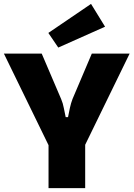

<svg xmlns="http://www.w3.org/2000/svg" viewBox="-25 -965 685 985"><path d="M640 -690 407 -212H228L-5 -690H189L289 -456Q298 -435 302.5 -410.5Q307 -386 312 -364H324Q328 -386 333.5 -411Q339 -436 347 -457L446 -690ZM412 -321V0H224V-321ZM442 -945 514 -828 274 -721 223 -796Z"/></svg>

Font: Exo 2 ExtraBold
Style: Regular
Weight: 800
Designer: Natanael Gama
Foundry: Natanael Gama
Version: Version 2.010